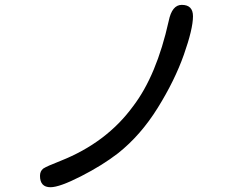

<svg xmlns="http://www.w3.org/2000/svg" viewBox="-20 -744 1040 804"><path d="M788.1 -675.8Q788.1 -623 750 -515.1Q711.9 -407.2 640.6 -292.5Q569.3 -177.7 474.6 -102.5Q409.2 -51.8 319.3 -5.9Q229.5 40 191.4 40Q147.5 40 147.5 -7.8Q147.5 -27.3 161.1 -38.1Q175.8 -47.9 233.4 -70.3Q425.8 -146.5 537.1 -298.8Q635.7 -427.7 686.5 -656.2Q700.2 -723.6 741.2 -723.6Q788.1 -723.6 788.1 -675.8Z"/></svg>

Font: FakePearl
Style: Regular
Weight: 400
Version: Version 1.2